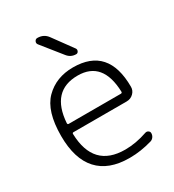

<svg xmlns="http://www.w3.org/2000/svg" viewBox="-184 -882 888 978"><g transform="rotate(-30 260.5 -393.5)"><path d="M100.6 -325.2Q100.6 -317.4 107.4 -317.4H414.1Q421.9 -317.4 421.9 -325.2Q416 -507.8 269.5 -507.8Q113.3 -507.8 100.6 -325.2ZM173.8 -747.1Q167 -755.9 171.9 -766.1Q176.8 -776.4 187.5 -776.4Q225.6 -776.4 247.1 -746.1L331.1 -630.9Q335.9 -623 331.5 -614.3Q327.1 -605.5 318.4 -605.5Q287.1 -605.5 267.6 -629.9ZM448.2 -66.4Q448.2 -53.7 440.9 -43.9Q433.6 -34.2 422.9 -31.2Q354.5 -11.7 293.9 -11.7Q292 -11.7 289.1 -11.7Q168 -11.7 105.5 -80.1Q43 -148.4 43 -283.2Q43 -428.7 106.4 -492.2Q169.9 -555.7 269.5 -555.7Q476.6 -555.7 476.6 -322.3Q476.6 -300.8 460.9 -285.2Q444.3 -268.6 419.9 -268.6H107.4Q100.6 -268.6 100.6 -261.7Q106.4 -59.6 292 -59.6Q355.5 -59.6 422.9 -83Q432.6 -85.9 440.4 -80.6Q448.2 -75.2 448.2 -66.4Z"/></g></svg>

Font: Gen Jyuu Gothic P Light
Style: Regular
Weight: 200
Designer: [Source Han Sans]
Ryoko NISHIZUKA  (kana & ideographs); Paul D. Hunt (Latin, Greek & Cyrillic); Wenlong ZHANG  (bopomofo
Version: Version 1.002.20150607